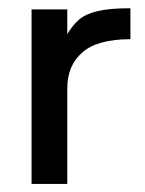

<svg xmlns="http://www.w3.org/2000/svg" viewBox="-20 -458 360 478"><path d="M304.7 -360.4V-437.5Q252 -437.5 222.2 -430.2Q192.4 -422.9 176.3 -408.7Q160.2 -394.5 147.5 -373V-434.6H58.6V0H147.5V-238.3Q147.5 -294.9 185.1 -327.6Q222.7 -360.4 304.7 -360.4Z"/></svg>

Font: Namkio Khamti Book
Style: Regular
Weight: 500
Designer: Debbi Hosken
Foundry: SIL International
Version: Version 3.917